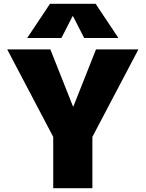

<svg xmlns="http://www.w3.org/2000/svg" viewBox="-20 -990 766 1010"><path d="M362 -905 303 -790H123L243 -970H483L603 -790H423L364 -905ZM364 -430H366L485 -730H708L466 -270V0H260V-270L18 -730H245Z"/></svg>

Font: M PLUS 1p Black
Style: Regular
Weight: 900
Version: Version 1.061